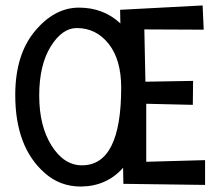

<svg xmlns="http://www.w3.org/2000/svg" viewBox="-20 -676 803 705"><path d="M421 -640 724 -656 728 -567 510 -568 514 -376 689 -379 688 -291 517 -295V-82L733 -88V3L433 -1L432 -60Q372 8 277 9Q200 9 144 -41Q36 -136 36 -327Q36 -475 108 -561.5Q180 -648 270 -648Q360 -648 422 -590ZM281 -69Q425 -69 425 -354Q425 -457 379 -515Q333 -573 262 -573Q208 -573 166 -505Q124 -437 124 -325Q124 -213 169.5 -141Q215 -69 281 -69Z"/></svg>

Font: Fresca
Style: Regular
Weight: 400
Designer: Iván Moreno
Foundry: Fontstage
Version: Version 1.001